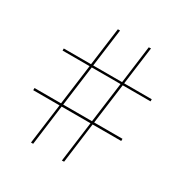

<svg xmlns="http://www.w3.org/2000/svg" viewBox="-175 -890 985 1031"><g transform="rotate(30 317.5 -374.5)"><path d="M30 -258V-244.5H193L160 5H173.5L206 -244.5H385L352 6L365.5 5L398 -244.5H575.5V-258H400L433 -507.5H605.5V-520.5H434.5L465.5 -755L452 -754L421.5 -520.5H242.5L273.5 -755H260L229 -520.5H60V-507.5H227.5L194.5 -258ZM208 -258 241 -507.5H419.5L386.5 -258Z"/></g></svg>

Font: Bodoni* 16pt Fatface
Style: Regular
Weight: 900
Version: Version 2.3